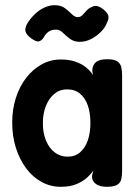

<svg xmlns="http://www.w3.org/2000/svg" viewBox="-20 -711 535 739"><path d="M391 8Q364 8 349 -3Q334 -14 334 -33L339 -55Q332 -43 316.5 -28.5Q301 -14 276 -3Q251 8 214 8Q174 8 139.5 -11Q105 -30 80 -64Q55 -98 41 -142.5Q27 -187 27 -239Q27 -290 41 -334Q55 -378 80.5 -411Q106 -444 140 -463Q174 -482 214 -482Q247 -482 271 -473.5Q295 -465 312 -451Q329 -437 338 -422L335 -439Q336 -461 349.5 -472Q363 -483 392 -483Q420 -483 432 -474.5Q444 -466 447 -451.5Q450 -437 450 -420V-53Q450 -36 447 -22Q444 -8 431.5 0Q419 8 391 8ZM240 -108Q269 -108 288.5 -125Q308 -142 318 -171Q328 -200 328 -238Q328 -276 318 -305Q308 -334 288 -350.5Q268 -367 238 -367Q210 -367 189.5 -350Q169 -333 157 -304Q145 -275 145 -236Q145 -199 157 -170Q169 -141 190.5 -124.5Q212 -108 240 -108ZM190 -691Q215 -691 230 -679.5Q245 -668 256.5 -656.5Q268 -645 279 -645Q290 -645 297.5 -653Q305 -661 313.5 -670.5Q322 -680 333 -684Q341 -689 350.5 -688Q360 -687 371 -680Q391 -666 396 -653.5Q401 -641 392 -624Q385 -605 368 -588Q351 -571 330 -560.5Q309 -550 287 -550Q265 -550 249.5 -561.5Q234 -573 222 -585Q210 -597 196 -597Q177 -597 165.5 -588Q154 -579 147 -565Q140 -555 130.5 -552Q121 -549 102 -562Q81 -577 78 -590.5Q75 -604 86 -622Q97 -640 113.5 -656Q130 -672 150 -681.5Q170 -691 190 -691Z"/></svg>

Font: Fredoka SemiCondensed Medium
Style: Regular
Weight: 500
Width: 4
Designer: Ben Nathan
Foundry: Milena B. Brandão, Ben Nathan
Version: Version 2.001